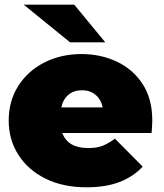

<svg xmlns="http://www.w3.org/2000/svg" viewBox="-20 -787 696 817"><path d="M348 10Q248 10 173.5 -27Q99 -64 58 -128.5Q17 -193 17 -274Q17 -357 57.5 -421Q98 -485 168.5 -521Q239 -557 327 -557Q408 -557 476.5 -525Q545 -493 586.5 -430Q628 -367 628 -274Q628 -262 627 -247.5Q626 -233 625 -221H245Q269 -157 355 -157Q393 -157 417.5 -167Q442 -177 469 -197L587 -78Q547 -35 488.5 -12.5Q430 10 348 10ZM241 -330H417Q410 -364 386.5 -383.5Q363 -403 329 -403Q294 -403 271 -383.5Q248 -364 241 -330ZM278 -607 81 -767H296L428 -607Z"/></svg>

Font: Montserrat Black
Style: Regular
Weight: 900
Designer: Julieta Ulanovsky
Foundry: Julieta Ulanovsky
Version: Version 9.000; ttfautohint (v1.8.4.7-5d5b)